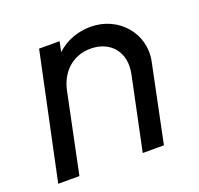

<svg xmlns="http://www.w3.org/2000/svg" viewBox="-102 -663 805 775"><g transform="rotate(-20 301.0 -275.5)"><path d="M360 -551C308 -551 253 -532 215 -495L224 -539H136L22 0H113L184 -342C201 -421 258 -468 330 -468C419 -468 469 -402 451 -315L385 0H476L545 -334C569 -448 482 -551 360 -551Z"/></g></svg>

Font: Plus Jakarta Text
Style: Italic
Weight: 400
Italic angle: -12°
Designer: Gumpita Rahayu
Foundry: Tokotype Studio
Version: Version 1.000;hotconv 1.0.109;makeotfexe 2.5.65596